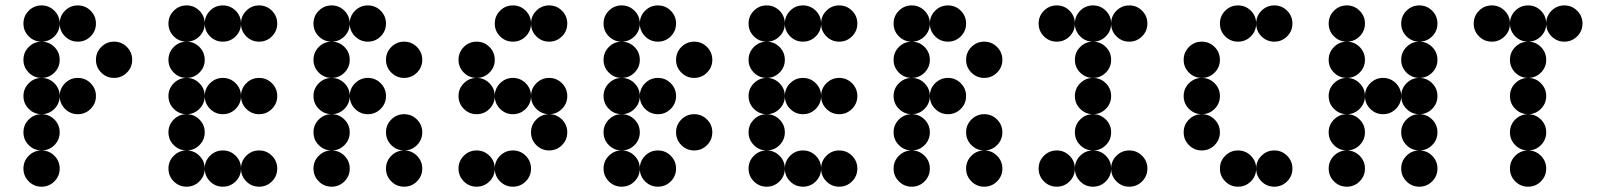

<svg xmlns="http://www.w3.org/2000/svg" viewBox="-20 -704 6056 724"><path d="M205.1 -615.2Q205.1 -586.9 185.1 -566.9Q165 -546.9 136.7 -546.9Q108.4 -546.9 88.4 -566.9Q68.4 -586.9 68.4 -615.2Q68.4 -643.6 88.4 -663.6Q108.4 -683.6 136.7 -683.6Q165 -683.6 185.1 -663.6Q205.1 -643.6 205.1 -615.2ZM341.8 -615.2Q341.8 -586.9 321.8 -566.9Q301.8 -546.9 273.4 -546.9Q245.1 -546.9 225.1 -566.9Q205.1 -586.9 205.1 -615.2Q205.1 -643.6 225.1 -663.6Q245.1 -683.6 273.4 -683.6Q301.8 -683.6 321.8 -663.6Q341.8 -643.6 341.8 -615.2ZM205.1 -478.5Q205.1 -450.2 185.1 -430.2Q165 -410.2 136.7 -410.2Q108.4 -410.2 88.4 -430.2Q68.4 -450.2 68.4 -478.5Q68.4 -506.8 88.4 -526.9Q108.4 -546.9 136.7 -546.9Q165 -546.9 185.1 -526.9Q205.1 -506.8 205.1 -478.5ZM478.5 -478.5Q478.5 -450.2 458.5 -430.2Q438.5 -410.2 410.2 -410.2Q381.8 -410.2 361.8 -430.2Q341.8 -450.2 341.8 -478.5Q341.8 -506.8 361.8 -526.9Q381.8 -546.9 410.2 -546.9Q438.5 -546.9 458.5 -526.9Q478.5 -506.8 478.5 -478.5ZM205.1 -341.8Q205.1 -313.5 185.1 -293.5Q165 -273.4 136.7 -273.4Q108.4 -273.4 88.4 -293.5Q68.4 -313.5 68.4 -341.8Q68.4 -370.1 88.4 -390.1Q108.4 -410.2 136.7 -410.2Q165 -410.2 185.1 -390.1Q205.1 -370.1 205.1 -341.8ZM341.8 -341.8Q341.8 -313.5 321.8 -293.5Q301.8 -273.4 273.4 -273.4Q245.1 -273.4 225.1 -293.5Q205.1 -313.5 205.1 -341.8Q205.1 -370.1 225.1 -390.1Q245.1 -410.2 273.4 -410.2Q301.8 -410.2 321.8 -390.1Q341.8 -370.1 341.8 -341.8ZM205.1 -205.1Q205.1 -176.8 185.1 -156.7Q165 -136.7 136.7 -136.7Q108.4 -136.7 88.4 -156.7Q68.4 -176.8 68.4 -205.1Q68.4 -233.4 88.4 -253.4Q108.4 -273.4 136.7 -273.4Q165 -273.4 185.1 -253.4Q205.1 -233.4 205.1 -205.1ZM205.1 -68.4Q205.1 -40 185.1 -20Q165 0 136.7 0Q108.4 0 88.4 -20Q68.4 -40 68.4 -68.4Q68.4 -96.7 88.4 -116.7Q108.4 -136.7 136.7 -136.7Q165 -136.7 185.1 -116.7Q205.1 -96.7 205.1 -68.4Z M752 -615.2Q752 -586.9 731.9 -566.9Q711.9 -546.9 683.6 -546.9Q655.3 -546.9 635.3 -566.9Q615.2 -586.9 615.2 -615.2Q615.2 -643.6 635.3 -663.6Q655.3 -683.6 683.6 -683.6Q711.9 -683.6 731.9 -663.6Q752 -643.6 752 -615.2ZM888.7 -615.2Q888.7 -586.9 868.7 -566.9Q848.6 -546.9 820.3 -546.9Q792 -546.9 772 -566.9Q752 -586.9 752 -615.2Q752 -643.6 772 -663.6Q792 -683.6 820.3 -683.6Q848.6 -683.6 868.7 -663.6Q888.7 -643.6 888.7 -615.2ZM1025.4 -615.2Q1025.4 -586.9 1005.4 -566.9Q985.4 -546.9 957 -546.9Q928.7 -546.9 908.7 -566.9Q888.7 -586.9 888.7 -615.2Q888.7 -643.6 908.7 -663.6Q928.7 -683.6 957 -683.6Q985.4 -683.6 1005.4 -663.6Q1025.4 -643.6 1025.4 -615.2ZM752 -478.5Q752 -450.2 731.9 -430.2Q711.9 -410.2 683.6 -410.2Q655.3 -410.2 635.3 -430.2Q615.2 -450.2 615.2 -478.5Q615.2 -506.8 635.3 -526.9Q655.3 -546.9 683.6 -546.9Q711.9 -546.9 731.9 -526.9Q752 -506.8 752 -478.5ZM752 -341.8Q752 -313.5 731.9 -293.5Q711.9 -273.4 683.6 -273.4Q655.3 -273.4 635.3 -293.5Q615.2 -313.5 615.2 -341.8Q615.2 -370.1 635.3 -390.1Q655.3 -410.2 683.6 -410.2Q711.9 -410.2 731.9 -390.1Q752 -370.1 752 -341.8ZM888.7 -341.8Q888.7 -313.5 868.7 -293.5Q848.6 -273.4 820.3 -273.4Q792 -273.4 772 -293.5Q752 -313.5 752 -341.8Q752 -370.1 772 -390.1Q792 -410.2 820.3 -410.2Q848.6 -410.2 868.7 -390.1Q888.7 -370.1 888.7 -341.8ZM1025.4 -341.8Q1025.4 -313.5 1005.4 -293.5Q985.4 -273.4 957 -273.4Q928.7 -273.4 908.7 -293.5Q888.7 -313.5 888.7 -341.8Q888.7 -370.1 908.7 -390.1Q928.7 -410.2 957 -410.2Q985.4 -410.2 1005.4 -390.1Q1025.4 -370.1 1025.4 -341.8ZM752 -205.1Q752 -176.8 731.9 -156.7Q711.9 -136.7 683.6 -136.7Q655.3 -136.7 635.3 -156.7Q615.2 -176.8 615.2 -205.1Q615.2 -233.4 635.3 -253.4Q655.3 -273.4 683.6 -273.4Q711.9 -273.4 731.9 -253.4Q752 -233.4 752 -205.1ZM752 -68.4Q752 -40 731.9 -20Q711.9 0 683.6 0Q655.3 0 635.3 -20Q615.2 -40 615.2 -68.4Q615.2 -96.7 635.3 -116.7Q655.3 -136.7 683.6 -136.7Q711.9 -136.7 731.9 -116.7Q752 -96.7 752 -68.4ZM888.7 -68.4Q888.7 -40 868.7 -20Q848.6 0 820.3 0Q792 0 772 -20Q752 -40 752 -68.4Q752 -96.7 772 -116.7Q792 -136.7 820.3 -136.7Q848.6 -136.7 868.7 -116.7Q888.7 -96.7 888.7 -68.4ZM1025.4 -68.4Q1025.4 -40 1005.4 -20Q985.4 0 957 0Q928.7 0 908.7 -20Q888.7 -40 888.7 -68.4Q888.7 -96.7 908.7 -116.7Q928.7 -136.7 957 -136.7Q985.4 -136.7 1005.4 -116.7Q1025.4 -96.7 1025.4 -68.4Z M1298.8 -615.2Q1298.8 -586.9 1278.8 -566.9Q1258.8 -546.9 1230.5 -546.9Q1202.1 -546.9 1182.1 -566.9Q1162.1 -586.9 1162.1 -615.2Q1162.1 -643.6 1182.1 -663.6Q1202.1 -683.6 1230.5 -683.6Q1258.8 -683.6 1278.8 -663.6Q1298.8 -643.6 1298.8 -615.2ZM1435.5 -615.2Q1435.5 -586.9 1415.5 -566.9Q1395.5 -546.9 1367.2 -546.9Q1338.9 -546.9 1318.8 -566.9Q1298.8 -586.9 1298.8 -615.2Q1298.8 -643.6 1318.8 -663.6Q1338.9 -683.6 1367.2 -683.6Q1395.5 -683.6 1415.5 -663.6Q1435.5 -643.6 1435.5 -615.2ZM1298.8 -478.5Q1298.8 -450.2 1278.8 -430.2Q1258.8 -410.2 1230.5 -410.2Q1202.1 -410.2 1182.1 -430.2Q1162.1 -450.2 1162.1 -478.5Q1162.1 -506.8 1182.1 -526.9Q1202.1 -546.9 1230.5 -546.9Q1258.8 -546.9 1278.8 -526.9Q1298.8 -506.8 1298.8 -478.5ZM1572.3 -478.5Q1572.3 -450.2 1552.2 -430.2Q1532.2 -410.2 1503.9 -410.2Q1475.6 -410.2 1455.6 -430.2Q1435.5 -450.2 1435.5 -478.5Q1435.5 -506.8 1455.6 -526.9Q1475.6 -546.9 1503.9 -546.9Q1532.2 -546.9 1552.2 -526.9Q1572.3 -506.8 1572.3 -478.5ZM1298.8 -341.8Q1298.8 -313.5 1278.8 -293.5Q1258.8 -273.4 1230.5 -273.4Q1202.1 -273.4 1182.1 -293.5Q1162.1 -313.5 1162.1 -341.8Q1162.1 -370.1 1182.1 -390.1Q1202.1 -410.2 1230.5 -410.2Q1258.8 -410.2 1278.8 -390.1Q1298.8 -370.1 1298.8 -341.8ZM1435.5 -341.8Q1435.5 -313.5 1415.5 -293.5Q1395.5 -273.4 1367.2 -273.4Q1338.9 -273.4 1318.8 -293.5Q1298.8 -313.5 1298.8 -341.8Q1298.8 -370.1 1318.8 -390.1Q1338.9 -410.2 1367.2 -410.2Q1395.5 -410.2 1415.5 -390.1Q1435.5 -370.1 1435.5 -341.8ZM1298.8 -205.1Q1298.8 -176.8 1278.8 -156.7Q1258.8 -136.7 1230.5 -136.7Q1202.1 -136.7 1182.1 -156.7Q1162.1 -176.8 1162.1 -205.1Q1162.1 -233.4 1182.1 -253.4Q1202.1 -273.4 1230.5 -273.4Q1258.8 -273.4 1278.8 -253.4Q1298.8 -233.4 1298.8 -205.1ZM1572.3 -205.1Q1572.3 -176.8 1552.2 -156.7Q1532.2 -136.7 1503.9 -136.7Q1475.6 -136.7 1455.6 -156.7Q1435.5 -176.8 1435.5 -205.1Q1435.5 -233.4 1455.6 -253.4Q1475.6 -273.4 1503.9 -273.4Q1532.2 -273.4 1552.2 -253.4Q1572.3 -233.4 1572.3 -205.1ZM1298.8 -68.4Q1298.8 -40 1278.8 -20Q1258.8 0 1230.5 0Q1202.1 0 1182.1 -20Q1162.1 -40 1162.1 -68.4Q1162.1 -96.7 1182.1 -116.7Q1202.1 -136.7 1230.5 -136.7Q1258.8 -136.7 1278.8 -116.7Q1298.8 -96.7 1298.8 -68.4ZM1572.3 -68.4Q1572.3 -40 1552.2 -20Q1532.2 0 1503.9 0Q1475.6 0 1455.6 -20Q1435.5 -40 1435.5 -68.4Q1435.5 -96.7 1455.6 -116.7Q1475.6 -136.7 1503.9 -136.7Q1532.2 -136.7 1552.2 -116.7Q1572.3 -96.7 1572.3 -68.4Z M1982.4 -615.2Q1982.4 -586.9 1962.4 -566.9Q1942.4 -546.9 1914.1 -546.9Q1885.7 -546.9 1865.7 -566.9Q1845.7 -586.9 1845.7 -615.2Q1845.7 -643.6 1865.7 -663.6Q1885.7 -683.6 1914.1 -683.6Q1942.4 -683.6 1962.4 -663.6Q1982.4 -643.6 1982.4 -615.2ZM2119.1 -615.2Q2119.1 -586.9 2099.1 -566.9Q2079.1 -546.9 2050.8 -546.9Q2022.5 -546.9 2002.4 -566.9Q1982.4 -586.9 1982.4 -615.2Q1982.4 -643.6 2002.4 -663.6Q2022.5 -683.6 2050.8 -683.6Q2079.1 -683.6 2099.1 -663.6Q2119.1 -643.6 2119.1 -615.2ZM1845.7 -478.5Q1845.7 -450.2 1825.7 -430.2Q1805.7 -410.2 1777.3 -410.2Q1749 -410.2 1729 -430.2Q1709 -450.2 1709 -478.5Q1709 -506.8 1729 -526.9Q1749 -546.9 1777.3 -546.9Q1805.7 -546.9 1825.7 -526.9Q1845.7 -506.8 1845.7 -478.5ZM1845.7 -341.8Q1845.7 -313.5 1825.7 -293.5Q1805.7 -273.4 1777.3 -273.4Q1749 -273.4 1729 -293.5Q1709 -313.5 1709 -341.8Q1709 -370.1 1729 -390.1Q1749 -410.2 1777.3 -410.2Q1805.7 -410.2 1825.7 -390.1Q1845.7 -370.1 1845.7 -341.8ZM1982.4 -341.8Q1982.4 -313.5 1962.4 -293.5Q1942.4 -273.4 1914.1 -273.4Q1885.7 -273.4 1865.7 -293.5Q1845.7 -313.5 1845.7 -341.8Q1845.7 -370.1 1865.7 -390.1Q1885.7 -410.2 1914.1 -410.2Q1942.4 -410.2 1962.4 -390.1Q1982.4 -370.1 1982.4 -341.8ZM2119.1 -341.8Q2119.1 -313.5 2099.1 -293.5Q2079.1 -273.4 2050.8 -273.4Q2022.5 -273.4 2002.4 -293.5Q1982.4 -313.5 1982.4 -341.8Q1982.4 -370.1 2002.4 -390.1Q2022.5 -410.2 2050.8 -410.2Q2079.1 -410.2 2099.1 -390.1Q2119.1 -370.1 2119.1 -341.8ZM2119.1 -205.1Q2119.1 -176.8 2099.1 -156.7Q2079.1 -136.7 2050.8 -136.7Q2022.5 -136.7 2002.4 -156.7Q1982.4 -176.8 1982.4 -205.1Q1982.4 -233.4 2002.4 -253.4Q2022.5 -273.4 2050.8 -273.4Q2079.1 -273.4 2099.1 -253.4Q2119.1 -233.4 2119.1 -205.1ZM1845.7 -68.4Q1845.7 -40 1825.7 -20Q1805.7 0 1777.3 0Q1749 0 1729 -20Q1709 -40 1709 -68.4Q1709 -96.7 1729 -116.7Q1749 -136.7 1777.3 -136.7Q1805.7 -136.7 1825.7 -116.7Q1845.7 -96.7 1845.7 -68.4ZM1982.4 -68.4Q1982.4 -40 1962.4 -20Q1942.4 0 1914.1 0Q1885.7 0 1865.7 -20Q1845.7 -40 1845.7 -68.4Q1845.7 -96.7 1865.7 -116.7Q1885.7 -136.7 1914.1 -136.7Q1942.4 -136.7 1962.4 -116.7Q1982.4 -96.7 1982.4 -68.4Z M2392.6 -615.2Q2392.6 -586.9 2372.6 -566.9Q2352.5 -546.9 2324.2 -546.9Q2295.9 -546.9 2275.9 -566.9Q2255.9 -586.9 2255.9 -615.2Q2255.9 -643.6 2275.9 -663.6Q2295.9 -683.6 2324.2 -683.6Q2352.5 -683.6 2372.6 -663.6Q2392.6 -643.6 2392.6 -615.2ZM2529.3 -615.2Q2529.3 -586.9 2509.3 -566.9Q2489.3 -546.9 2460.9 -546.9Q2432.6 -546.9 2412.6 -566.9Q2392.6 -586.9 2392.6 -615.2Q2392.6 -643.6 2412.6 -663.6Q2432.6 -683.6 2460.9 -683.6Q2489.3 -683.6 2509.3 -663.6Q2529.3 -643.6 2529.3 -615.2ZM2392.6 -478.5Q2392.6 -450.2 2372.6 -430.2Q2352.5 -410.2 2324.2 -410.2Q2295.9 -410.2 2275.9 -430.2Q2255.9 -450.2 2255.9 -478.5Q2255.9 -506.8 2275.9 -526.9Q2295.9 -546.9 2324.2 -546.9Q2352.5 -546.9 2372.6 -526.9Q2392.6 -506.8 2392.6 -478.5ZM2666 -478.5Q2666 -450.2 2646 -430.2Q2626 -410.2 2597.7 -410.2Q2569.3 -410.2 2549.3 -430.2Q2529.3 -450.2 2529.3 -478.5Q2529.3 -506.8 2549.3 -526.9Q2569.3 -546.9 2597.7 -546.9Q2626 -546.9 2646 -526.9Q2666 -506.8 2666 -478.5ZM2392.6 -341.8Q2392.6 -313.5 2372.6 -293.5Q2352.5 -273.4 2324.2 -273.4Q2295.9 -273.4 2275.9 -293.5Q2255.9 -313.5 2255.9 -341.8Q2255.9 -370.1 2275.9 -390.1Q2295.9 -410.2 2324.2 -410.2Q2352.5 -410.2 2372.6 -390.1Q2392.6 -370.1 2392.6 -341.8ZM2529.3 -341.8Q2529.3 -313.5 2509.3 -293.5Q2489.3 -273.4 2460.9 -273.4Q2432.6 -273.4 2412.6 -293.5Q2392.6 -313.5 2392.6 -341.8Q2392.6 -370.1 2412.6 -390.1Q2432.6 -410.2 2460.9 -410.2Q2489.3 -410.2 2509.3 -390.1Q2529.3 -370.1 2529.3 -341.8ZM2392.6 -205.1Q2392.6 -176.8 2372.6 -156.7Q2352.5 -136.7 2324.2 -136.7Q2295.9 -136.7 2275.9 -156.7Q2255.9 -176.8 2255.9 -205.1Q2255.9 -233.4 2275.9 -253.4Q2295.9 -273.4 2324.2 -273.4Q2352.5 -273.4 2372.6 -253.4Q2392.6 -233.4 2392.6 -205.1ZM2666 -205.1Q2666 -176.8 2646 -156.7Q2626 -136.7 2597.7 -136.7Q2569.3 -136.7 2549.3 -156.7Q2529.3 -176.8 2529.3 -205.1Q2529.3 -233.4 2549.3 -253.4Q2569.3 -273.4 2597.7 -273.4Q2626 -273.4 2646 -253.4Q2666 -233.4 2666 -205.1ZM2392.6 -68.4Q2392.6 -40 2372.6 -20Q2352.5 0 2324.2 0Q2295.9 0 2275.9 -20Q2255.9 -40 2255.9 -68.4Q2255.9 -96.7 2275.9 -116.7Q2295.9 -136.7 2324.2 -136.7Q2352.5 -136.7 2372.6 -116.7Q2392.6 -96.7 2392.6 -68.4ZM2529.3 -68.4Q2529.3 -40 2509.3 -20Q2489.3 0 2460.9 0Q2432.6 0 2412.6 -20Q2392.6 -40 2392.6 -68.4Q2392.6 -96.7 2412.6 -116.7Q2432.6 -136.7 2460.9 -136.7Q2489.3 -136.7 2509.3 -116.7Q2529.3 -96.7 2529.3 -68.4Z M2939.5 -615.2Q2939.5 -586.9 2919.4 -566.9Q2899.4 -546.9 2871.1 -546.9Q2842.8 -546.9 2822.8 -566.9Q2802.7 -586.9 2802.7 -615.2Q2802.7 -643.6 2822.8 -663.6Q2842.8 -683.6 2871.1 -683.6Q2899.4 -683.6 2919.4 -663.6Q2939.5 -643.6 2939.5 -615.2ZM3076.2 -615.2Q3076.2 -586.9 3056.2 -566.9Q3036.1 -546.9 3007.8 -546.9Q2979.5 -546.9 2959.5 -566.9Q2939.5 -586.9 2939.5 -615.2Q2939.5 -643.6 2959.5 -663.6Q2979.5 -683.6 3007.8 -683.6Q3036.1 -683.6 3056.2 -663.6Q3076.2 -643.6 3076.2 -615.2ZM3212.9 -615.2Q3212.9 -586.9 3192.9 -566.9Q3172.9 -546.9 3144.5 -546.9Q3116.2 -546.9 3096.2 -566.9Q3076.2 -586.9 3076.2 -615.2Q3076.2 -643.6 3096.2 -663.6Q3116.2 -683.6 3144.5 -683.6Q3172.9 -683.6 3192.9 -663.6Q3212.9 -643.6 3212.9 -615.2ZM2939.5 -478.5Q2939.5 -450.2 2919.4 -430.2Q2899.4 -410.2 2871.1 -410.2Q2842.8 -410.2 2822.8 -430.2Q2802.7 -450.2 2802.7 -478.5Q2802.7 -506.8 2822.8 -526.9Q2842.8 -546.9 2871.1 -546.9Q2899.4 -546.9 2919.4 -526.9Q2939.5 -506.8 2939.5 -478.5ZM2939.5 -341.8Q2939.5 -313.5 2919.4 -293.5Q2899.4 -273.4 2871.1 -273.4Q2842.8 -273.4 2822.8 -293.5Q2802.7 -313.5 2802.7 -341.8Q2802.7 -370.1 2822.8 -390.1Q2842.8 -410.2 2871.1 -410.2Q2899.4 -410.2 2919.4 -390.1Q2939.5 -370.1 2939.5 -341.8ZM3076.2 -341.8Q3076.2 -313.5 3056.2 -293.5Q3036.1 -273.4 3007.8 -273.4Q2979.5 -273.4 2959.5 -293.5Q2939.5 -313.5 2939.5 -341.8Q2939.5 -370.1 2959.5 -390.1Q2979.5 -410.2 3007.8 -410.2Q3036.1 -410.2 3056.2 -390.1Q3076.2 -370.1 3076.2 -341.8ZM3212.9 -341.8Q3212.9 -313.5 3192.9 -293.5Q3172.9 -273.4 3144.5 -273.4Q3116.2 -273.4 3096.2 -293.5Q3076.2 -313.5 3076.2 -341.8Q3076.2 -370.1 3096.2 -390.1Q3116.2 -410.2 3144.5 -410.2Q3172.9 -410.2 3192.9 -390.1Q3212.9 -370.1 3212.9 -341.8ZM2939.5 -205.1Q2939.5 -176.8 2919.4 -156.7Q2899.4 -136.7 2871.1 -136.7Q2842.8 -136.7 2822.8 -156.7Q2802.7 -176.8 2802.7 -205.1Q2802.7 -233.4 2822.8 -253.4Q2842.8 -273.4 2871.1 -273.4Q2899.4 -273.4 2919.4 -253.4Q2939.5 -233.4 2939.5 -205.1ZM2939.5 -68.4Q2939.5 -40 2919.4 -20Q2899.4 0 2871.1 0Q2842.8 0 2822.8 -20Q2802.7 -40 2802.7 -68.4Q2802.7 -96.7 2822.8 -116.7Q2842.8 -136.7 2871.1 -136.7Q2899.4 -136.7 2919.4 -116.7Q2939.5 -96.7 2939.5 -68.4ZM3076.2 -68.4Q3076.2 -40 3056.2 -20Q3036.1 0 3007.8 0Q2979.5 0 2959.5 -20Q2939.5 -40 2939.5 -68.4Q2939.5 -96.7 2959.5 -116.7Q2979.5 -136.7 3007.8 -136.7Q3036.1 -136.7 3056.2 -116.7Q3076.2 -96.7 3076.2 -68.4ZM3212.9 -68.4Q3212.9 -40 3192.9 -20Q3172.9 0 3144.5 0Q3116.2 0 3096.2 -20Q3076.2 -40 3076.2 -68.4Q3076.2 -96.7 3096.2 -116.7Q3116.2 -136.7 3144.5 -136.7Q3172.9 -136.7 3192.9 -116.7Q3212.9 -96.7 3212.9 -68.4Z M3486.3 -615.2Q3486.3 -586.9 3466.3 -566.9Q3446.3 -546.9 3418 -546.9Q3389.6 -546.9 3369.6 -566.9Q3349.6 -586.9 3349.6 -615.2Q3349.6 -643.6 3369.6 -663.6Q3389.6 -683.6 3418 -683.6Q3446.3 -683.6 3466.3 -663.6Q3486.3 -643.6 3486.3 -615.2ZM3623 -615.2Q3623 -586.9 3603 -566.9Q3583 -546.9 3554.7 -546.9Q3526.4 -546.9 3506.3 -566.9Q3486.3 -586.9 3486.3 -615.2Q3486.3 -643.6 3506.3 -663.6Q3526.4 -683.6 3554.7 -683.6Q3583 -683.6 3603 -663.6Q3623 -643.6 3623 -615.2ZM3486.3 -478.5Q3486.3 -450.2 3466.3 -430.2Q3446.3 -410.2 3418 -410.2Q3389.6 -410.2 3369.6 -430.2Q3349.6 -450.2 3349.6 -478.5Q3349.6 -506.8 3369.6 -526.9Q3389.6 -546.9 3418 -546.9Q3446.3 -546.9 3466.3 -526.9Q3486.3 -506.8 3486.3 -478.5ZM3759.8 -478.5Q3759.8 -450.2 3739.7 -430.2Q3719.7 -410.2 3691.4 -410.2Q3663.1 -410.2 3643.1 -430.2Q3623 -450.2 3623 -478.5Q3623 -506.8 3643.1 -526.9Q3663.1 -546.9 3691.4 -546.9Q3719.7 -546.9 3739.7 -526.9Q3759.8 -506.8 3759.8 -478.5ZM3486.3 -341.8Q3486.3 -313.5 3466.3 -293.5Q3446.3 -273.4 3418 -273.4Q3389.6 -273.4 3369.6 -293.5Q3349.6 -313.5 3349.6 -341.8Q3349.6 -370.1 3369.6 -390.1Q3389.6 -410.2 3418 -410.2Q3446.3 -410.2 3466.3 -390.1Q3486.3 -370.1 3486.3 -341.8ZM3623 -341.8Q3623 -313.5 3603 -293.5Q3583 -273.4 3554.7 -273.4Q3526.4 -273.4 3506.3 -293.5Q3486.3 -313.5 3486.3 -341.8Q3486.3 -370.1 3506.3 -390.1Q3526.4 -410.2 3554.7 -410.2Q3583 -410.2 3603 -390.1Q3623 -370.1 3623 -341.8ZM3486.3 -205.1Q3486.3 -176.8 3466.3 -156.7Q3446.3 -136.7 3418 -136.7Q3389.6 -136.7 3369.6 -156.7Q3349.6 -176.8 3349.6 -205.1Q3349.6 -233.4 3369.6 -253.4Q3389.6 -273.4 3418 -273.4Q3446.3 -273.4 3466.3 -253.4Q3486.3 -233.4 3486.3 -205.1ZM3759.8 -205.1Q3759.8 -176.8 3739.7 -156.7Q3719.7 -136.7 3691.4 -136.7Q3663.1 -136.7 3643.1 -156.7Q3623 -176.8 3623 -205.1Q3623 -233.4 3643.1 -253.4Q3663.1 -273.4 3691.4 -273.4Q3719.7 -273.4 3739.7 -253.4Q3759.8 -233.4 3759.8 -205.1ZM3486.3 -68.4Q3486.3 -40 3466.3 -20Q3446.3 0 3418 0Q3389.6 0 3369.6 -20Q3349.6 -40 3349.6 -68.4Q3349.6 -96.7 3369.6 -116.7Q3389.6 -136.7 3418 -136.7Q3446.3 -136.7 3466.3 -116.7Q3486.3 -96.7 3486.3 -68.4ZM3759.8 -68.4Q3759.8 -40 3739.7 -20Q3719.7 0 3691.4 0Q3663.1 0 3643.1 -20Q3623 -40 3623 -68.4Q3623 -96.7 3643.1 -116.7Q3663.1 -136.7 3691.4 -136.7Q3719.7 -136.7 3739.7 -116.7Q3759.8 -96.7 3759.8 -68.4Z M4033.2 -615.2Q4033.2 -586.9 4013.2 -566.9Q3993.2 -546.9 3964.8 -546.9Q3936.5 -546.9 3916.5 -566.9Q3896.5 -586.9 3896.5 -615.2Q3896.5 -643.6 3916.5 -663.6Q3936.5 -683.6 3964.8 -683.6Q3993.2 -683.6 4013.2 -663.6Q4033.2 -643.6 4033.2 -615.2ZM4169.9 -615.2Q4169.9 -586.9 4149.9 -566.9Q4129.9 -546.9 4101.6 -546.9Q4073.2 -546.9 4053.2 -566.9Q4033.2 -586.9 4033.2 -615.2Q4033.2 -643.6 4053.2 -663.6Q4073.2 -683.6 4101.6 -683.6Q4129.9 -683.6 4149.9 -663.6Q4169.9 -643.6 4169.9 -615.2ZM4306.6 -615.2Q4306.6 -586.9 4286.6 -566.9Q4266.6 -546.9 4238.3 -546.9Q4210 -546.9 4189.9 -566.9Q4169.9 -586.9 4169.9 -615.2Q4169.9 -643.6 4189.9 -663.6Q4210 -683.6 4238.3 -683.6Q4266.6 -683.6 4286.6 -663.6Q4306.6 -643.6 4306.6 -615.2ZM4169.9 -478.5Q4169.9 -450.2 4149.9 -430.2Q4129.9 -410.2 4101.6 -410.2Q4073.2 -410.2 4053.2 -430.2Q4033.2 -450.2 4033.2 -478.5Q4033.2 -506.8 4053.2 -526.9Q4073.2 -546.9 4101.6 -546.9Q4129.9 -546.9 4149.9 -526.9Q4169.9 -506.8 4169.9 -478.5ZM4169.9 -341.8Q4169.9 -313.5 4149.9 -293.5Q4129.9 -273.4 4101.6 -273.4Q4073.2 -273.4 4053.2 -293.5Q4033.2 -313.5 4033.2 -341.8Q4033.2 -370.1 4053.2 -390.1Q4073.2 -410.2 4101.6 -410.2Q4129.9 -410.2 4149.9 -390.1Q4169.9 -370.1 4169.9 -341.8ZM4169.9 -205.1Q4169.9 -176.8 4149.9 -156.7Q4129.9 -136.7 4101.6 -136.7Q4073.2 -136.7 4053.2 -156.7Q4033.2 -176.8 4033.2 -205.1Q4033.2 -233.4 4053.2 -253.4Q4073.2 -273.4 4101.6 -273.4Q4129.9 -273.4 4149.9 -253.4Q4169.9 -233.4 4169.9 -205.1ZM4033.2 -68.4Q4033.2 -40 4013.2 -20Q3993.2 0 3964.8 0Q3936.5 0 3916.5 -20Q3896.5 -40 3896.5 -68.4Q3896.5 -96.7 3916.5 -116.7Q3936.5 -136.7 3964.8 -136.7Q3993.2 -136.7 4013.2 -116.7Q4033.2 -96.7 4033.2 -68.4ZM4169.9 -68.4Q4169.9 -40 4149.9 -20Q4129.9 0 4101.6 0Q4073.2 0 4053.2 -20Q4033.2 -40 4033.2 -68.4Q4033.2 -96.7 4053.2 -116.7Q4073.2 -136.7 4101.6 -136.7Q4129.9 -136.7 4149.9 -116.7Q4169.9 -96.7 4169.9 -68.4ZM4306.6 -68.4Q4306.6 -40 4286.6 -20Q4266.6 0 4238.3 0Q4210 0 4189.9 -20Q4169.9 -40 4169.9 -68.4Q4169.9 -96.7 4189.9 -116.7Q4210 -136.7 4238.3 -136.7Q4266.6 -136.7 4286.6 -116.7Q4306.6 -96.7 4306.6 -68.4Z M4716.8 -615.2Q4716.8 -586.9 4696.8 -566.9Q4676.8 -546.9 4648.4 -546.9Q4620.1 -546.9 4600.1 -566.9Q4580.1 -586.9 4580.1 -615.2Q4580.1 -643.6 4600.1 -663.6Q4620.1 -683.6 4648.4 -683.6Q4676.8 -683.6 4696.8 -663.6Q4716.8 -643.6 4716.8 -615.2ZM4853.5 -615.2Q4853.5 -586.9 4833.5 -566.9Q4813.5 -546.9 4785.2 -546.9Q4756.8 -546.9 4736.8 -566.9Q4716.8 -586.9 4716.8 -615.2Q4716.8 -643.6 4736.8 -663.6Q4756.8 -683.6 4785.2 -683.6Q4813.5 -683.6 4833.5 -663.6Q4853.5 -643.6 4853.5 -615.2ZM4580.1 -478.5Q4580.1 -450.2 4560.1 -430.2Q4540 -410.2 4511.7 -410.2Q4483.4 -410.2 4463.4 -430.2Q4443.4 -450.2 4443.4 -478.5Q4443.4 -506.8 4463.4 -526.9Q4483.4 -546.9 4511.7 -546.9Q4540 -546.9 4560.1 -526.9Q4580.1 -506.8 4580.1 -478.5ZM4580.1 -341.8Q4580.1 -313.5 4560.1 -293.5Q4540 -273.4 4511.7 -273.4Q4483.4 -273.4 4463.4 -293.5Q4443.4 -313.5 4443.4 -341.8Q4443.4 -370.1 4463.4 -390.1Q4483.4 -410.2 4511.7 -410.2Q4540 -410.2 4560.1 -390.1Q4580.1 -370.1 4580.1 -341.8ZM4580.1 -205.1Q4580.1 -176.8 4560.1 -156.7Q4540 -136.7 4511.7 -136.7Q4483.4 -136.7 4463.4 -156.7Q4443.4 -176.8 4443.4 -205.1Q4443.4 -233.4 4463.4 -253.4Q4483.4 -273.4 4511.7 -273.4Q4540 -273.4 4560.1 -253.4Q4580.1 -233.4 4580.1 -205.1ZM4716.8 -68.4Q4716.8 -40 4696.8 -20Q4676.8 0 4648.4 0Q4620.1 0 4600.1 -20Q4580.1 -40 4580.1 -68.4Q4580.1 -96.7 4600.1 -116.7Q4620.1 -136.7 4648.4 -136.7Q4676.8 -136.7 4696.8 -116.7Q4716.8 -96.7 4716.8 -68.4ZM4853.5 -68.4Q4853.5 -40 4833.5 -20Q4813.5 0 4785.2 0Q4756.8 0 4736.8 -20Q4716.8 -40 4716.8 -68.4Q4716.8 -96.7 4736.8 -116.7Q4756.8 -136.7 4785.2 -136.7Q4813.5 -136.7 4833.5 -116.7Q4853.5 -96.7 4853.5 -68.4Z M5127 -615.2Q5127 -586.9 5106.9 -566.9Q5086.9 -546.9 5058.6 -546.9Q5030.3 -546.9 5010.3 -566.9Q4990.2 -586.9 4990.2 -615.2Q4990.2 -643.6 5010.3 -663.6Q5030.3 -683.6 5058.6 -683.6Q5086.9 -683.6 5106.9 -663.6Q5127 -643.6 5127 -615.2ZM5400.4 -615.2Q5400.4 -586.9 5380.4 -566.9Q5360.4 -546.9 5332 -546.9Q5303.7 -546.9 5283.7 -566.9Q5263.7 -586.9 5263.7 -615.2Q5263.7 -643.6 5283.7 -663.6Q5303.7 -683.6 5332 -683.6Q5360.4 -683.6 5380.4 -663.6Q5400.4 -643.6 5400.4 -615.2ZM5127 -478.5Q5127 -450.2 5106.9 -430.2Q5086.9 -410.2 5058.6 -410.2Q5030.3 -410.2 5010.3 -430.2Q4990.2 -450.2 4990.2 -478.5Q4990.2 -506.8 5010.3 -526.9Q5030.3 -546.9 5058.6 -546.9Q5086.9 -546.9 5106.9 -526.9Q5127 -506.8 5127 -478.5ZM5400.4 -478.5Q5400.4 -450.2 5380.4 -430.2Q5360.4 -410.2 5332 -410.2Q5303.7 -410.2 5283.7 -430.2Q5263.7 -450.2 5263.7 -478.5Q5263.7 -506.8 5283.7 -526.9Q5303.7 -546.9 5332 -546.9Q5360.4 -546.9 5380.4 -526.9Q5400.4 -506.8 5400.4 -478.5ZM5127 -341.8Q5127 -313.5 5106.9 -293.5Q5086.9 -273.4 5058.6 -273.4Q5030.3 -273.4 5010.3 -293.5Q4990.2 -313.5 4990.2 -341.8Q4990.2 -370.1 5010.3 -390.1Q5030.3 -410.2 5058.6 -410.2Q5086.9 -410.2 5106.9 -390.1Q5127 -370.1 5127 -341.8ZM5263.7 -341.8Q5263.7 -313.5 5243.7 -293.5Q5223.6 -273.4 5195.3 -273.4Q5167 -273.4 5147 -293.5Q5127 -313.5 5127 -341.8Q5127 -370.1 5147 -390.1Q5167 -410.2 5195.3 -410.2Q5223.6 -410.2 5243.7 -390.1Q5263.7 -370.1 5263.7 -341.8ZM5400.4 -341.8Q5400.4 -313.5 5380.4 -293.5Q5360.4 -273.4 5332 -273.4Q5303.7 -273.4 5283.7 -293.5Q5263.7 -313.5 5263.7 -341.8Q5263.7 -370.1 5283.7 -390.1Q5303.7 -410.2 5332 -410.2Q5360.4 -410.2 5380.4 -390.1Q5400.4 -370.1 5400.4 -341.8ZM5127 -205.1Q5127 -176.8 5106.9 -156.7Q5086.9 -136.7 5058.6 -136.7Q5030.3 -136.7 5010.3 -156.7Q4990.2 -176.8 4990.2 -205.1Q4990.2 -233.4 5010.3 -253.4Q5030.3 -273.4 5058.6 -273.4Q5086.9 -273.4 5106.9 -253.4Q5127 -233.4 5127 -205.1ZM5400.4 -205.1Q5400.4 -176.8 5380.4 -156.7Q5360.4 -136.7 5332 -136.7Q5303.7 -136.7 5283.7 -156.7Q5263.7 -176.8 5263.7 -205.1Q5263.7 -233.4 5283.7 -253.4Q5303.7 -273.4 5332 -273.4Q5360.4 -273.4 5380.4 -253.4Q5400.4 -233.4 5400.4 -205.1ZM5127 -68.4Q5127 -40 5106.9 -20Q5086.9 0 5058.6 0Q5030.3 0 5010.3 -20Q4990.2 -40 4990.2 -68.4Q4990.2 -96.7 5010.3 -116.7Q5030.3 -136.7 5058.6 -136.7Q5086.9 -136.7 5106.9 -116.7Q5127 -96.7 5127 -68.4ZM5400.4 -68.4Q5400.4 -40 5380.4 -20Q5360.4 0 5332 0Q5303.7 0 5283.7 -20Q5263.7 -40 5263.7 -68.4Q5263.7 -96.7 5283.7 -116.7Q5303.7 -136.7 5332 -136.7Q5360.4 -136.7 5380.4 -116.7Q5400.4 -96.7 5400.4 -68.4Z M5673.8 -615.2Q5673.8 -586.9 5653.8 -566.9Q5633.8 -546.9 5605.5 -546.9Q5577.1 -546.9 5557.1 -566.9Q5537.1 -586.9 5537.1 -615.2Q5537.1 -643.6 5557.1 -663.6Q5577.1 -683.6 5605.5 -683.6Q5633.8 -683.6 5653.8 -663.6Q5673.8 -643.6 5673.8 -615.2ZM5810.5 -615.2Q5810.5 -586.9 5790.5 -566.9Q5770.5 -546.9 5742.2 -546.9Q5713.9 -546.9 5693.8 -566.9Q5673.8 -586.9 5673.8 -615.2Q5673.8 -643.6 5693.8 -663.6Q5713.9 -683.6 5742.2 -683.6Q5770.5 -683.6 5790.5 -663.6Q5810.5 -643.6 5810.5 -615.2ZM5947.3 -615.2Q5947.3 -586.9 5927.2 -566.9Q5907.2 -546.9 5878.9 -546.9Q5850.6 -546.9 5830.6 -566.9Q5810.5 -586.9 5810.5 -615.2Q5810.5 -643.6 5830.6 -663.6Q5850.6 -683.6 5878.9 -683.6Q5907.2 -683.6 5927.2 -663.6Q5947.3 -643.6 5947.3 -615.2ZM5810.5 -478.5Q5810.5 -450.2 5790.5 -430.2Q5770.5 -410.2 5742.2 -410.2Q5713.9 -410.2 5693.8 -430.2Q5673.8 -450.2 5673.8 -478.5Q5673.8 -506.8 5693.8 -526.9Q5713.9 -546.9 5742.2 -546.9Q5770.5 -546.9 5790.5 -526.9Q5810.5 -506.8 5810.5 -478.5ZM5810.5 -341.8Q5810.5 -313.5 5790.5 -293.5Q5770.5 -273.4 5742.2 -273.4Q5713.9 -273.4 5693.8 -293.5Q5673.8 -313.5 5673.8 -341.8Q5673.8 -370.1 5693.8 -390.1Q5713.9 -410.2 5742.2 -410.2Q5770.5 -410.2 5790.5 -390.1Q5810.5 -370.1 5810.5 -341.8ZM5810.5 -205.1Q5810.5 -176.8 5790.5 -156.7Q5770.5 -136.7 5742.2 -136.7Q5713.9 -136.7 5693.8 -156.7Q5673.8 -176.8 5673.8 -205.1Q5673.8 -233.4 5693.8 -253.4Q5713.9 -273.4 5742.2 -273.4Q5770.5 -273.4 5790.5 -253.4Q5810.5 -233.4 5810.5 -205.1ZM5810.5 -68.4Q5810.5 -40 5790.5 -20Q5770.5 0 5742.2 0Q5713.9 0 5693.8 -20Q5673.8 -40 5673.8 -68.4Q5673.8 -96.7 5693.8 -116.7Q5713.9 -136.7 5742.2 -136.7Q5770.5 -136.7 5790.5 -116.7Q5810.5 -96.7 5810.5 -68.4Z"/></svg>

Font: DatDot
Style: Bold
Weight: 700
Designer: GGBot
Version: 1.00